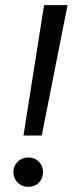

<svg xmlns="http://www.w3.org/2000/svg" viewBox="-20 -720 290 745"><path d="M71 -194 151 -700H242L142 -194ZM90 5Q65 5 48.5 -11.5Q32 -28 32 -52Q32 -76 48.5 -92.5Q65 -109 90 -109Q115 -109 131 -92.5Q147 -76 147 -52Q147 -28 131 -11.5Q115 5 90 5Z"/></svg>

Font: DM Sans 17pt
Style: Italic
Weight: 400
Italic angle: -10°
Version: Version 4.004;gftools[0.9.30]